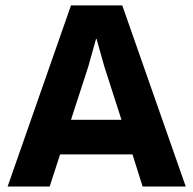

<svg xmlns="http://www.w3.org/2000/svg" viewBox="-20 -680 705 700"><path d="M7.8 0 238.8 -660.2H425.8L657.2 0H500L462.9 -117.2H199.2L161.1 0ZM238.8 -243.2H422.9L360.8 -436L332 -538.1H330.1L301.8 -437Z"/></svg>

Font: Human Sans
Style: Bold
Weight: 700
Designer: Tim Radville
Foundry: Continuum
Version: Version 1.000;FEAKit 1.0